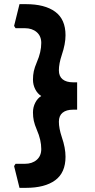

<svg xmlns="http://www.w3.org/2000/svg" viewBox="-20 -770 458 926"><path d="M352 -373V-241H332Q300 -241 282 -226.5Q264 -212 264 -183Q264 -151 278 -109Q296 -57 296 -14Q296 63 246 99.5Q196 136 105 136H74L48 31L55 20H100Q135 20 157 1Q179 -18 179 -51Q179 -95 158 -143Q147 -169 143 -187.5Q139 -206 139 -228Q139 -253 150 -274.5Q161 -296 179 -307Q161 -318 150 -339.5Q139 -361 139 -386Q139 -408 143 -426.5Q147 -445 158 -471Q179 -519 179 -563Q179 -596 157 -615Q135 -634 100 -634H55L48 -645L74 -750H105Q196 -750 246 -713.5Q296 -677 296 -600Q296 -558 278 -505Q264 -463 264 -431Q264 -402 282 -387.5Q300 -373 332 -373Z"/></svg>

Font: Farro Medium
Style: Regular
Weight: 500
Designer: Aceler Chua
Foundry: Grayscale Limited
Version: Version 1.101